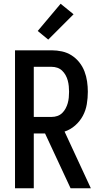

<svg xmlns="http://www.w3.org/2000/svg" viewBox="-20 -1003 540 1023"><path d="M356 0 220 -292H160V0H60V-735H255Q283 -735 310.5 -729Q338 -723 361.5 -708Q385 -693 402.5 -671Q420 -649 430 -623Q440 -597 444 -569Q448 -541 448 -514Q448 -481 442.5 -448Q437 -415 421.5 -386Q406 -357 380.5 -334.5Q355 -312 324 -302L464 0ZM160 -380H255Q271 -380 285.5 -385Q300 -390 311 -400.5Q322 -411 329.5 -425Q337 -439 341 -453.5Q345 -468 346.5 -483Q348 -498 348 -514Q348 -529 346.5 -544Q345 -559 341 -574Q337 -589 329.5 -602.5Q322 -616 311 -626.5Q300 -637 285.5 -642Q271 -647 255 -647H160ZM237 -792 181 -838 303 -983 372 -927Z"/></svg>

Font: Iosevka Semibold
Style: Regular
Weight: 600
Monospace: yes
Designer: Belleve Invis
Foundry: Belleve Invis
Version: Version 33.2.3; ttfautohint (v1.8.4)